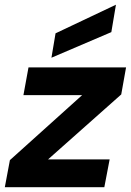

<svg xmlns="http://www.w3.org/2000/svg" viewBox="-34 -775 542 795"><path d="M-14 0 7 -112 306 -381H63L84 -496H488L468 -384L165 -115H420L398 0ZM179 -536 196 -637 445 -755H446L427 -642Z"/></svg>

Font: DM Sans 28pt ExtraBold
Style: Italic
Weight: 800
Italic angle: -10°
Version: Version 4.004;gftools[0.9.30]